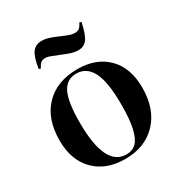

<svg xmlns="http://www.w3.org/2000/svg" viewBox="-179 -883 965 1025"><g transform="rotate(-30 303.5 -371.0)"><path d="M371.1 -613.8Q351.1 -613.8 330.6 -619.9Q310.1 -626 276.9 -640.1Q235.4 -657.2 220.9 -662.1Q206.5 -667 195.8 -667Q179.7 -667 169.2 -659.4Q158.7 -651.9 147.9 -629.9L136.2 -632.8Q146.5 -702.1 166.7 -729Q187 -755.9 225.1 -755.9Q245.1 -755.9 264.4 -750Q283.7 -744.1 316.9 -730Q354.5 -713.4 370.6 -708.3Q386.7 -703.1 400.9 -703.1Q417 -703.1 427.5 -710.9Q438 -718.8 448.2 -740.2L460 -736.8Q444.8 -665 425 -639.4Q405.3 -613.8 371.1 -613.8ZM297.9 14.2Q180.7 14.2 111.3 -55.4Q42 -125 42 -246.1Q42 -379.9 115 -454.8Q188 -529.8 314 -529.8Q429.7 -529.8 497.8 -461.4Q565.9 -393.1 565.9 -271Q565.9 -139.6 493.2 -62.7Q420.4 14.2 297.9 14.2ZM314.9 -3.9Q352.1 -3.9 375.5 -26.6Q398.9 -49.3 411.4 -103.8Q423.8 -158.2 423.8 -248Q423.8 -389.2 391.6 -450.7Q359.4 -512.2 296.9 -512.2Q238.3 -512.2 210.7 -458.5Q183.1 -404.8 183.1 -275.9Q183.1 -3.9 314.9 -3.9Z"/></g></svg>

Font: Display Semibold
Style: Regular
Weight: 600
Designer: Latin by Veronika Burian and Jose Scaglione. Greek by Irene Vlachou. Cyrillic by Vera Evstafieva.
Foundry: TypeTogether
Version: Version 3.002